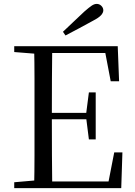

<svg xmlns="http://www.w3.org/2000/svg" viewBox="-20 -965 692 985"><path d="M303 -802Q332 -829 359.5 -855.5Q387 -882 413 -906Q437 -927 450.5 -936Q464 -945 476 -945Q490 -945 500 -935Q510 -925 510 -912Q510 -900 498.5 -887Q487 -874 456 -858Q422 -839 387 -820.5Q352 -802 316 -783ZM53 0V-30L191 -42H202V0ZM155 0Q157 -84 157 -168Q157 -252 157 -337V-391Q157 -476 157 -560.5Q157 -645 155 -728H248Q247 -645 246.5 -559.5Q246 -474 246 -380V-358Q246 -257 246.5 -170.5Q247 -84 248 0ZM202 0V-34H577L532 -9L566 -183H608L602 0ZM202 -353V-386H443V-353ZM436 -250 422 -361V-382L436 -491H471V-250ZM53 -698V-728H202V-687H191ZM548 -548 515 -721 559 -693H202V-728H584L591 -548Z"/></svg>

Font: Noto Serif JP ExtraLight
Style: Regular
Weight: 400
Version: Version 2.003-H1;hotconv 1.1.1;makeotfexe 2.6.0